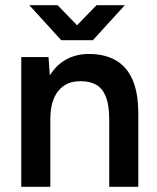

<svg xmlns="http://www.w3.org/2000/svg" viewBox="-20 -720 604 740"><path d="M62 0V-500H167L172 -429Q196 -469 234.5 -490.5Q273 -512 323 -512Q383 -512 425.5 -488Q468 -464 490.5 -413.5Q513 -363 513 -282V0H401V-256Q401 -316 387.5 -348.5Q374 -381 349.5 -394Q325 -407 292 -407Q236 -408 205 -370Q174 -332 174 -261V0ZM224 -565V-568L352 -700H461L338 -565ZM216 -565 93 -700H202L330 -568V-565Z"/></svg>

Font: Figtree Light SemiBold
Style: Regular
Weight: 600
Version: Version 2.002